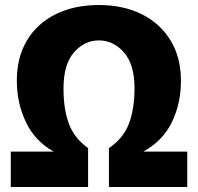

<svg xmlns="http://www.w3.org/2000/svg" viewBox="-20 -745 789 765"><path d="M374 -584Q316 -584 274.5 -536Q233 -488 233 -392Q233 -310 254.5 -252Q276 -194 331 -155V0H23V-141H194Q120 -182 83.5 -258Q47 -334 47 -424Q47 -516 87.5 -584Q128 -652 202 -688.5Q276 -725 374 -725Q471 -725 544.5 -688.5Q618 -652 659.5 -584Q701 -516 701 -424Q701 -333 665 -258.5Q629 -184 551 -141H726V0H414V-155Q472 -194 494 -253Q516 -312 516 -393Q516 -488 474 -536Q432 -584 374 -584Z"/></svg>

Font: Noto Sans Disp ExtBd
Style: Regular
Weight: 800
Designer: Monotype Design Team
Foundry: Monotype Imaging Inc.
Version: Version 2.000;GOOG;noto-source:20170915:90ef993387c0; ttfaut